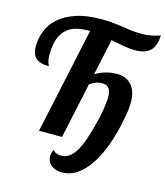

<svg xmlns="http://www.w3.org/2000/svg" viewBox="-136 -851 997 1160"><g transform="rotate(15 362.5 -271.0)"><path d="M163.1 0 305.2 -662.1H293Q253.4 -662.1 219 -653.1Q184.6 -644 159.2 -621.3Q133.8 -598.6 119.4 -559.6Q105 -520.5 105 -460Q105 -440.9 107.2 -429Q109.4 -417 112.1 -409.9Q114.7 -402.8 116.9 -398.9Q119.1 -395 119.1 -392.1Q93.3 -392.1 73.2 -397.2Q53.2 -402.3 39.6 -413.6Q25.9 -424.8 19 -443.4Q12.2 -461.9 12.2 -488.8Q12.2 -538.6 30.8 -585.7Q49.3 -632.8 90.1 -668.9Q130.9 -705.1 195.6 -727.1Q260.3 -749 353 -749Q398.4 -749 430.4 -745.4Q462.4 -741.7 489.7 -737.5Q517.1 -733.4 544.7 -729.7Q572.3 -726.1 608.9 -726.1Q644 -726.1 674.3 -732.4Q704.6 -738.8 725.1 -747.1Q722.7 -680.7 691.7 -650.4Q660.6 -620.1 600.1 -620.1Q563 -620.1 524.7 -627Q486.3 -633.8 444.8 -642.1L396 -416Q415 -428.2 434.1 -435.5Q453.1 -442.9 470.7 -447Q488.3 -451.2 503.7 -452.6Q519 -454.1 530.8 -454.1Q556.2 -454.1 578.6 -445.8Q601.1 -437.5 617.9 -420.2Q634.8 -402.8 644.8 -375.7Q654.8 -348.6 654.8 -311Q654.8 -271 646.7 -227.1Q638.7 -183.1 628.9 -141.1Q612.8 -73.2 587.9 -10.3Q563 52.7 529.5 101.1Q496.1 149.4 454.1 178.2Q412.1 207 361.8 207Q330.1 207 309.3 196.5Q288.6 186 278.3 169.2Q268.1 152.3 267.8 131.1Q267.6 109.9 277.8 88.9Q290 101.6 303 106.2Q315.9 110.8 330.1 110.8Q356.4 110.8 378.7 95.9Q400.9 81.1 419.9 50Q439 19 455.8 -29.1Q472.7 -77.1 488.8 -143.1Q493.2 -157.7 497.6 -178.7Q502 -199.7 505.6 -222.4Q509.3 -245.1 511.7 -267.1Q514.2 -289.1 514.2 -306.2Q514.2 -326.7 509.8 -340.1Q505.4 -353.5 497.8 -361.6Q490.2 -369.6 480.5 -372.8Q470.7 -376 460 -376Q435.1 -376 416 -368.2Q397 -360.4 381.8 -349.1L307.1 0Z"/></g></svg>

Font: Lobster
Style: Regular
Weight: 400
Designer: Pablo Impallari
Foundry: Pablo Impallari
Version: Version 1.007; ttfautohint (v1.1) -l 8 -r 50 -G 50 -x 14 -D 